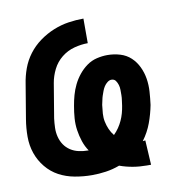

<svg xmlns="http://www.w3.org/2000/svg" viewBox="-66 -591 632 661"><g transform="rotate(-10 250.0 -260.0)"><path d="M395 8Q370 8 346.5 4Q323 0 301 -8Q277 1 252.5 4.5Q228 8 204 8Q174 8 144 2.5Q114 -3 89 -16.5Q64 -30 45.5 -52.5Q27 -75 17.5 -102.5Q8 -130 8 -160.5Q8 -191 13 -221L33 -341Q37 -368 46.5 -394Q56 -420 73 -442.5Q90 -465 113.5 -482Q137 -499 163 -509.5Q189 -520 215.5 -524Q242 -528 268 -528V-442Q245 -442 220.5 -435.5Q196 -429 176 -413Q156 -397 144.5 -374Q133 -351 129 -327L109 -207Q107 -191 106.5 -174.5Q106 -158 110 -142.5Q114 -127 122.5 -114.5Q131 -102 144 -93.5Q157 -85 173 -81.5Q189 -78 205 -78Q206 -78 206.5 -78Q207 -78 207 -78Q196 -94 189.5 -113.5Q183 -133 180 -153.5Q177 -174 178.5 -195Q180 -216 184 -238Q187 -256 192 -274Q197 -292 205.5 -309.5Q214 -327 226.5 -342.5Q239 -358 255 -369.5Q271 -381 290 -385.5Q309 -390 327 -390Q350 -390 371.5 -383.5Q393 -377 408.5 -362.5Q424 -348 433.5 -328Q443 -308 446.5 -286Q450 -264 448.5 -241Q447 -218 444 -195Q438 -164 427 -134Q416 -104 396 -77Q396 -77 396 -77Q396 -77 397 -77Q399 -77 401 -77.5Q403 -78 405 -78L410 8Q406 8 402.5 8Q399 8 395 8ZM302 -115Q312 -125 319.5 -136Q327 -147 332.5 -159Q338 -171 341.5 -183.5Q345 -196 347 -209Q348 -218 349.5 -227.5Q351 -237 351 -246Q351 -255 351 -264Q351 -273 348.5 -281.5Q346 -290 341 -297Q336 -304 326 -304Q319 -304 312 -298.5Q305 -293 300.5 -286Q296 -279 293 -271Q290 -263 287.5 -255.5Q285 -248 283.5 -240Q282 -232 280 -224Q278 -209 277 -194Q276 -179 279 -165Q282 -151 287.5 -138.5Q293 -126 302 -115Z"/></g></svg>

Font: Iosevka SS04 Semibold
Style: Italic
Weight: 600
Italic angle: -9°
Monospace: yes
Designer: Belleve Invis
Foundry: Belleve Invis
Version: Version 19.0.0; ttfautohint (v1.8.4)